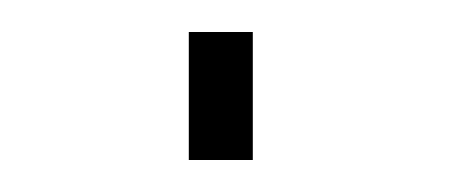

<svg xmlns="http://www.w3.org/2000/svg" viewBox="-20 -370 288 120"><path d="M98 -270H138V-350H98Z"/></svg>

Font: TitilliumText22L
Style: 1 wt
Weight: 100
Designer: Campivisivi
Foundry: Campivisivi
Version: 1.000